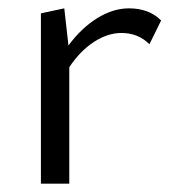

<svg xmlns="http://www.w3.org/2000/svg" viewBox="-20 -440 417 460"><path d="M366 -391 338 -334Q311 -361 271 -361Q238 -361 205 -339.5Q172 -318 146 -279V0H78V-408L134 -420L144 -331Q175 -373 213 -396.5Q251 -420 289 -420Q337 -420 366 -391Z"/></svg>

Font: Ysabeau Infant
Style: Regular
Weight: 400
Designer: Christian Thalmann (Catharsis Fonts)
Version: Version 0.003